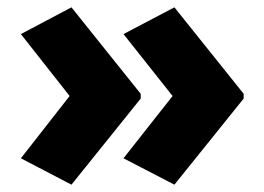

<svg xmlns="http://www.w3.org/2000/svg" viewBox="-20 -543 721 524"><path d="M645 -274 456 -39 317 -111 451 -281 317 -450 456 -523 645 -287ZM364 -274 175 -39 37 -111 170 -281 37 -450 175 -523 364 -287Z"/></svg>

Font: Noto Sans Bengali UI Black
Style: Regular
Weight: 900
Designer: Jelle Bosma - Monotype Design Team
Foundry: Monotype Imaging Inc.
Version: Version 2.003; ttfautohint (v1.8.4.7-5d5b)